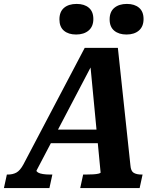

<svg xmlns="http://www.w3.org/2000/svg" viewBox="-73 -959 817 979"><path d="M185 -298H451L445 -229H160ZM386 -644 403 -642 113 -89Q113 -84 121.5 -79Q130 -74 146 -71.5Q162 -69 182 -69H194L179 0H-53L-38 -69H-33Q-8 -69 10.5 -79Q29 -89 46 -120L359 -715H528L592 -116Q594 -87 608.5 -78Q623 -69 649 -69H654L639 0H336L351 -69H364Q385 -69 402 -70Q419 -71 429 -73.5Q439 -76 440 -79ZM315 -783Q276 -783 253 -802.5Q230 -822 230 -860Q230 -899 253.5 -919Q277 -939 318 -939Q357 -939 380 -919.5Q403 -900 403 -862Q403 -824 379 -803.5Q355 -783 315 -783ZM572 -783Q533 -783 509.5 -802.5Q486 -822 486 -860Q486 -899 510 -919Q534 -939 574 -939Q613 -939 636 -919.5Q659 -900 659 -862Q659 -824 635.5 -803.5Q612 -783 572 -783Z"/></svg>

Font: Roboto Serif SemiBold
Style: Italic
Weight: 600
Italic angle: -10°
Version: Version 1.007